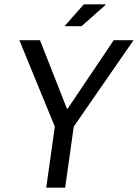

<svg xmlns="http://www.w3.org/2000/svg" viewBox="-20 -873 641 893"><path d="M195 0 235 -284 70 -686H166L291 -368H295L509 -686H601L323 -284L283 0ZM280 -751 370 -853H470L471 -850L359 -751Z"/></svg>

Font: Archivo Narrow
Style: Italic
Weight: 400
Italic angle: -8°
Designer: Hector Gatti
Foundry: Omnibus-Type
Version: Version 3.002